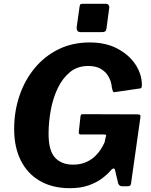

<svg xmlns="http://www.w3.org/2000/svg" viewBox="-20 -974 792 1004"><path d="M345 10Q254 10 188.5 -28Q123 -66 88.5 -135.5Q54 -205 54 -299Q54 -392 82 -474Q110 -556 162 -618.5Q214 -681 286.5 -716.5Q359 -752 449 -752Q533 -752 593.5 -720Q654 -688 687.5 -638Q721 -588 722 -532Q722 -513 715 -512L578 -492Q573 -491 570.5 -496.5Q568 -502 565 -517Q562 -548 547.5 -573.5Q533 -599 507 -614Q481 -629 442 -629Q385 -629 346 -597Q307 -565 282 -513Q257 -461 245.5 -398Q234 -335 234 -274Q234 -186 268 -149.5Q302 -113 362 -113Q395 -113 422 -123Q449 -133 469 -150Q489 -167 503.5 -188Q518 -209 527 -230L533 -258Q540 -271 524 -271H401Q391 -271 392 -284L401 -366Q402 -377 411 -377L697 -376Q709 -376 712.5 -372.5Q716 -369 714 -359L665 -13Q663 0 649 0H619Q603 0 598 -15L581 -87Q578 -94 573 -93Q568 -92 561 -85Q543 -63 513.5 -41Q484 -19 443 -4.5Q402 10 345 10ZM551 -932 537 -826Q535 -813 529.5 -809.5Q524 -806 510 -806H402Q389 -806 384.5 -813.5Q380 -821 381 -832L396 -939Q398 -949 400.5 -951.5Q403 -954 411 -954H536Q543 -954 548 -947Q553 -940 551 -932Z"/></svg>

Font: Libre Franklin Thin
Style: Bold Italic
Weight: 700
Italic angle: -8°
Version: Version 3.000